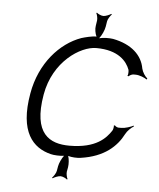

<svg xmlns="http://www.w3.org/2000/svg" viewBox="-47 -558 570 690"><g transform="rotate(5 238.0 -213.5)"><path d="M62 -207C37 -66 89 -12 154 4C164 7 189 8 202 6C194 16 186 34 184 45L181 62C180 70 171 83 166 88L168 90C174 86 188 80 196 80C204 80 216 86 220 90L222 88C219 83 216 70 217 62L220 46C222 34 221 16 217 5C229 9 250 10 262 8C347 -4 391 -46 414 -91C420 -103 434 -116 443 -121L442 -124C433 -119 412 -112 399 -112H388C384 -112 376 -116 375 -119L371 -118C372 -114 370 -103 367 -99C349 -72 315 -32 218 -32C147 -32 85 -63 110 -207C131 -328 227 -390 284 -390C364 -390 395 -352 406 -322C407 -317 407 -304 404 -300L408 -299C411 -302 419 -307 425 -307H433C447 -307 466 -299 474 -293L476 -297C468 -303 458 -318 455 -331C447 -378 409 -415 341 -428C328 -430 306 -430 291 -426C300 -437 309 -457 311 -470L314 -489C315 -497 324 -510 329 -515L327 -517C321 -513 307 -507 299 -507C291 -507 279 -513 275 -517L273 -515C276 -510 279 -497 278 -489L275 -469C273 -458 276 -441 281 -431C267 -432 240 -425 227 -421C151 -394 81 -317 62 -207Z"/></g></svg>

Font: Armata Saber
Style: RgIta
Weight: 400
Designer: Jasper
Foundry: Cannot Into Space Fonts
Version: Version 0.970